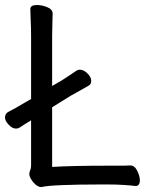

<svg xmlns="http://www.w3.org/2000/svg" viewBox="-24 -737 591 766"><path d="M413 -1H372Q287 -1 224.5 1.5Q162 4 143 9H139Q129 9 118 -0.5Q107 -10 100 -22Q93 -34 93 -42.5Q93 -51 96.5 -58Q100 -65 100 -76V-257Q88 -250 75 -241.5Q62 -233 55 -228.5Q48 -224 40 -224Q25 -224 10.5 -239.5Q-4 -255 -4 -268Q-4 -283 8 -290Q34 -303 79 -330L100 -342V-595Q100 -626 98.5 -655Q97 -684 97 -701Q97 -717 124 -717Q142 -717 163 -709Q186 -700 186 -683Q186 -671 185 -645.5Q184 -620 184 -594V-394L222 -416Q234 -424 249 -433.5Q264 -443 281 -455Q287 -459 294 -459Q310 -459 325 -444Q340 -429 340 -414.5Q340 -400 329 -395Q309 -383 290.5 -373Q272 -363 258 -355L184 -309V-71Q263 -76 412 -76H458Q482 -76 495 -77H496Q513 -77 523.5 -55.5Q534 -34 534 -18Q534 5 517 5H516H515Q502 3 471.5 1Q441 -1 413 -1Z"/></svg>

Font: Moon Stars Kai HW
Style: Bold
Weight: 700
Designer: GuiWonder
Version: Version 1.101